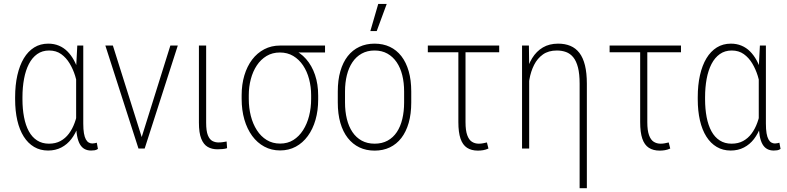

<svg xmlns="http://www.w3.org/2000/svg" viewBox="-20 -762 4036 985"><path d="M57.6 -252.9V-263.2Q57.6 -325.7 69.1 -376.2Q80.6 -426.8 102.3 -462.9Q124 -499 155.5 -518.6Q187 -538.1 227.5 -538.1Q257.3 -538.1 282 -527.8Q306.6 -517.6 325.7 -498.5Q344.7 -479.5 359.1 -453.4Q373.5 -427.2 383.3 -394.8Q393.1 -362.3 398.4 -325.7V-189.9Q393.6 -148.9 380.4 -112.5Q367.2 -76.2 345.9 -48.6Q324.7 -21 294.7 -5.4Q264.6 10.3 226.6 10.3Q186.5 10.3 155 -8.3Q123.5 -26.9 101.8 -61.3Q80.1 -95.7 68.8 -144.3Q57.6 -192.9 57.6 -252.9ZM95.2 -263.2V-252.9Q95.2 -203.1 103.3 -161.1Q111.3 -119.1 127.9 -88.6Q144.5 -58.1 170.4 -41.5Q196.3 -24.9 231 -24.9Q265.1 -24.9 290.3 -38.6Q315.4 -52.2 333.5 -76.4Q351.6 -100.6 363 -132.1Q374.5 -163.6 380.4 -199.7V-309.6Q376 -339.4 365.5 -373Q355 -406.7 337.4 -436.3Q319.8 -465.8 293.9 -484.4Q268.1 -502.9 231.9 -502.9Q196.8 -502.9 170.9 -484.6Q145 -466.3 128.2 -433.6Q111.3 -400.9 103.3 -357.2Q95.2 -313.5 95.2 -263.2ZM376.5 -528.3H407.2V-128.4Q407.2 -98.1 410.6 -78.4Q414.1 -58.6 420.4 -47.1Q426.8 -35.6 435.3 -30.8Q443.8 -25.9 453.6 -25.9Q460 -25.9 465.8 -27.3Q471.7 -28.8 476.6 -29.8L482.4 2Q474.1 7.8 465.3 9Q456.5 10.3 447.3 10.3Q428.2 10.3 413.8 2.4Q399.4 -5.4 389.9 -22Q380.4 -38.6 375.5 -64.9Q370.6 -91.3 370.6 -128.4V-416Z M701.2 -40.5 854 -528.3H892.1L722.2 0H692.9ZM559.1 -528.3 712.9 -40 719.7 0H690.4L520.5 -528.3Z M1000.5 -528.3H1037.6V-132.3Q1037.6 -89.8 1046.4 -68.1Q1055.2 -46.4 1069.6 -38.8Q1084 -31.2 1100.6 -31.2Q1112.3 -31.2 1122.6 -32.7Q1132.8 -34.2 1142.6 -36.1L1145 -2Q1136.2 1.5 1121.6 2.7Q1106.9 3.9 1095.2 3.9Q1066.9 3.9 1045.7 -8.3Q1024.4 -20.5 1012.5 -50.3Q1000.5 -80.1 1000.5 -132.8Z M1219.7 -254.9V-273.4Q1219.7 -328.6 1233.6 -375.2Q1247.6 -421.9 1273.4 -456.1Q1299.3 -490.2 1335.7 -509.3Q1372.1 -528.3 1416 -528.3Q1427.2 -528.3 1436.8 -525.6Q1446.3 -522.9 1456.3 -518.6Q1466.3 -514.2 1478 -509.8Q1520 -493.7 1550 -459.5Q1580.1 -425.3 1596.2 -377.7Q1612.3 -330.1 1612.3 -271.5V-251.5Q1612.3 -194.8 1598.6 -147.2Q1585 -99.6 1559.1 -64.2Q1533.2 -28.8 1497.3 -9.5Q1461.4 9.8 1417 9.8Q1372.6 9.8 1336.2 -9.8Q1299.8 -29.3 1273.7 -64.9Q1247.6 -100.6 1233.6 -148.9Q1219.7 -197.3 1219.7 -254.9ZM1256.3 -273.4V-254.9Q1256.3 -208.5 1266.8 -167.2Q1277.3 -126 1297.9 -94Q1318.4 -62 1348.4 -43.7Q1378.4 -25.4 1417 -25.4Q1455.6 -25.4 1484.9 -43.7Q1514.2 -62 1534.7 -94Q1555.2 -126 1565.7 -167.2Q1576.2 -208.5 1576.2 -254.9V-273.4Q1576.2 -316.4 1565.7 -356.2Q1555.2 -396 1534.7 -426.5Q1514.2 -457 1484.4 -474.9Q1454.6 -492.7 1416 -492.7Q1377.4 -492.7 1347.7 -474.9Q1317.9 -457 1297.6 -426.5Q1277.3 -396 1266.8 -356.2Q1256.3 -316.4 1256.3 -273.4ZM1647.5 -528.3V-492.7H1415.5V-528.3Z M1712.9 -236.3V-292.5Q1712.9 -351.1 1726.1 -396.7Q1739.3 -442.4 1763.9 -473.9Q1788.6 -505.4 1823.5 -521.7Q1858.4 -538.1 1901.4 -538.1Q1945.3 -538.1 1980 -521.7Q2014.6 -505.4 2039.1 -473.9Q2063.5 -442.4 2076.7 -396.7Q2089.8 -351.1 2089.8 -292.5V-236.3Q2089.8 -177.7 2076.7 -131.8Q2063.5 -85.9 2039.1 -54.2Q2014.6 -22.5 1980 -5.9Q1945.3 10.7 1901.9 10.7Q1858.4 10.7 1823.7 -5.9Q1789.1 -22.5 1764.2 -54.2Q1739.3 -85.9 1726.1 -131.8Q1712.9 -177.7 1712.9 -236.3ZM1750 -292.5V-236.3Q1750 -190.4 1759.5 -151.6Q1769 -112.8 1788.1 -84.5Q1807.1 -56.2 1835.7 -40.5Q1864.3 -24.9 1901.9 -24.9Q1939.9 -24.9 1968.5 -40.5Q1997.1 -56.2 2015.9 -84.5Q2034.7 -112.8 2043.9 -151.6Q2053.2 -190.4 2053.2 -236.3V-292.5Q2053.2 -337.9 2043.7 -376.2Q2034.2 -414.6 2014.9 -442.9Q1995.6 -471.2 1967.3 -487.1Q1939 -502.9 1901.4 -502.9Q1864.3 -502.9 1835.7 -487.1Q1807.1 -471.2 1788.1 -442.9Q1769 -414.6 1759.5 -376.2Q1750 -337.9 1750 -292.5ZM1879.9 -602.5 1920.4 -741.7H1963.9L1912.6 -602.5Z M2541 -528.3V-493.7H2174.8V-528.3ZM2331.5 -528.3H2368.2V-135.3Q2368.2 -92.8 2377 -68.6Q2385.7 -44.4 2401.1 -34.7Q2416.5 -24.9 2436 -24.9Q2448.2 -24.9 2457.8 -26.9Q2467.3 -28.8 2478 -31.2L2485.8 0Q2472.2 6.3 2458.5 8.5Q2444.8 10.7 2431.6 10.7Q2398.4 10.7 2376 -3.9Q2353.5 -18.6 2342.5 -50.8Q2331.5 -83 2331.5 -135.7Z M2694.8 -415.5V0H2658.2V-528.3H2693.4ZM2689 -272H2666Q2666 -330.1 2677 -378.9Q2688 -427.7 2710 -463.4Q2731.9 -499 2765.1 -518.6Q2798.3 -538.1 2843.3 -538.1Q2878.9 -538.1 2906.2 -526.6Q2933.6 -515.1 2952.4 -490.7Q2971.2 -466.3 2981 -427Q2990.7 -387.7 2990.7 -332.5V203.6H2953.6V-332.5Q2953.6 -382.8 2945.1 -416Q2936.5 -449.2 2920.9 -468.3Q2905.3 -487.3 2883.8 -495.1Q2862.3 -502.9 2836.9 -502.9Q2793.9 -502.9 2765.4 -482.7Q2736.8 -462.4 2720 -429Q2703.1 -395.5 2696 -354.5Q2689 -313.5 2689 -272Z M3473.6 -528.3V-493.7H3107.4V-528.3ZM3264.2 -528.3H3300.8V-135.3Q3300.8 -92.8 3309.6 -68.6Q3318.4 -44.4 3333.7 -34.7Q3349.1 -24.9 3368.7 -24.9Q3380.9 -24.9 3390.4 -26.9Q3399.9 -28.8 3410.6 -31.2L3418.5 0Q3404.8 6.3 3391.1 8.5Q3377.4 10.7 3364.3 10.7Q3331.1 10.7 3308.6 -3.9Q3286.1 -18.6 3275.1 -50.8Q3264.2 -83 3264.2 -135.7Z M3559.6 -252.9V-263.2Q3559.6 -325.7 3571 -376.2Q3582.5 -426.8 3604.2 -462.9Q3626 -499 3657.5 -518.6Q3689 -538.1 3729.5 -538.1Q3759.3 -538.1 3783.9 -527.8Q3808.6 -517.6 3827.6 -498.5Q3846.7 -479.5 3861.1 -453.4Q3875.5 -427.2 3885.3 -394.8Q3895 -362.3 3900.4 -325.7V-189.9Q3895.5 -148.9 3882.3 -112.5Q3869.1 -76.2 3847.9 -48.6Q3826.7 -21 3796.6 -5.4Q3766.6 10.3 3728.5 10.3Q3688.5 10.3 3657 -8.3Q3625.5 -26.9 3603.8 -61.3Q3582 -95.7 3570.8 -144.3Q3559.6 -192.9 3559.6 -252.9ZM3597.2 -263.2V-252.9Q3597.2 -203.1 3605.2 -161.1Q3613.3 -119.1 3629.9 -88.6Q3646.5 -58.1 3672.4 -41.5Q3698.2 -24.9 3732.9 -24.9Q3767.1 -24.9 3792.2 -38.6Q3817.4 -52.2 3835.4 -76.4Q3853.5 -100.6 3865 -132.1Q3876.5 -163.6 3882.3 -199.7V-309.6Q3877.9 -339.4 3867.4 -373Q3856.9 -406.7 3839.4 -436.3Q3821.8 -465.8 3795.9 -484.4Q3770 -502.9 3733.9 -502.9Q3698.7 -502.9 3672.9 -484.6Q3647 -466.3 3630.1 -433.6Q3613.3 -400.9 3605.2 -357.2Q3597.2 -313.5 3597.2 -263.2ZM3878.4 -528.3H3909.2V-128.4Q3909.2 -98.1 3912.6 -78.4Q3916 -58.6 3922.4 -47.1Q3928.7 -35.6 3937.3 -30.8Q3945.8 -25.9 3955.6 -25.9Q3961.9 -25.9 3967.8 -27.3Q3973.6 -28.8 3978.5 -29.8L3984.4 2Q3976.1 7.8 3967.3 9Q3958.5 10.3 3949.2 10.3Q3930.2 10.3 3915.8 2.4Q3901.4 -5.4 3891.8 -22Q3882.3 -38.6 3877.4 -64.9Q3872.6 -91.3 3872.6 -128.4V-416Z"/></svg>

Font: Roboto Condensed ExtraLight
Style: Regular
Weight: 250
Designer: Christian Robertson
Foundry: Google
Version: Version 3.008; 2023